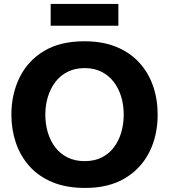

<svg xmlns="http://www.w3.org/2000/svg" viewBox="-20 -936 854 970"><path d="M410.5 13.5Q314 13.5 243.5 -16.2Q173 -46 127.5 -97.8Q82 -149.5 59.8 -216Q37.5 -282.5 37.5 -356Q37.5 -460 78.8 -544.2Q120 -628.5 201.8 -678Q283.5 -727.5 406 -727.5Q499 -727.5 568.5 -698.8Q638 -670 684.2 -619Q730.5 -568 753.5 -501Q776.5 -434 776.5 -357Q776.5 -250.5 734.2 -167Q692 -83.5 610.5 -35Q529 13.5 410.5 13.5ZM408 -122Q457.5 -122 494.5 -140.8Q531.5 -159.5 556 -192.5Q580.5 -225.5 592.8 -267.8Q605 -310 605 -357Q605 -406.5 591.8 -449.2Q578.5 -492 553.2 -524Q528 -556 491.5 -574Q455 -592 408 -592Q359.5 -592 322.2 -573.5Q285 -555 260 -522.2Q235 -489.5 222 -447Q209 -404.5 209 -357Q209 -309.5 221.5 -267.2Q234 -225 258.8 -192.2Q283.5 -159.5 320.8 -140.8Q358 -122 408 -122ZM236 -806V-916Q274.5 -916 317.5 -916Q360.5 -916 407 -916Q454 -916 496.5 -916Q539 -916 578 -916V-806Q539 -806 496.5 -806Q454 -806 407 -806Q360.5 -806 317.5 -806Q274.5 -806 236 -806Z"/></svg>

Font: Commissioner Thin
Style: Bold
Weight: 700
Version: Version 1.001;gftools[0.9.23]